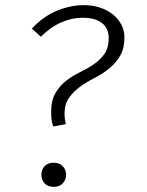

<svg xmlns="http://www.w3.org/2000/svg" viewBox="-20 -716 570 747"><path d="M231 -273Q231 -255 236 -233L187 -224Q182 -238 180.5 -252Q179 -266 179 -280Q179 -325 195.5 -353.5Q212 -382 237 -401.5Q262 -421 291 -435Q320 -449 345 -466Q370 -483 386.5 -506.5Q403 -530 403 -568Q403 -606 376.5 -626.5Q350 -647 301 -647Q260 -647 218.5 -629Q177 -611 139 -573L104 -605Q149 -653 202 -674.5Q255 -696 306 -696Q340 -696 369 -686.5Q398 -677 419 -660Q440 -643 452 -620.5Q464 -598 464 -571Q464 -526 446.5 -497.5Q429 -469 403.5 -448.5Q378 -428 347.5 -412.5Q317 -397 291.5 -378.5Q266 -360 248.5 -335.5Q231 -311 231 -273ZM237 -36Q237 -16 224 -2.5Q211 11 189 11Q166 11 153.5 -2.5Q141 -16 141 -36Q141 -56 153.5 -69.5Q166 -83 189 -83Q211 -83 224 -69.5Q237 -56 237 -36Z"/></svg>

Font: Glekhifnjqigglhiwekvrgaqftz
Style: Regular
Weight: 300
Italic angle: -8°
Designer: Carrois Corporate & Edenspiekermann
Foundry: Carrois Corporate GbR & Edenspiekermann AG
Version: Version 2.001